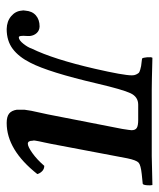

<svg xmlns="http://www.w3.org/2000/svg" viewBox="30 -501 481 581"><g transform="rotate(90 270.5 -210.5)"><path d="M326.2 -115.2 370.1 -339.8Q374 -364.3 374 -368.2Q374 -379.4 367.2 -383.8Q360.4 -388.2 342.8 -388.2H296.9Q272.9 -388.2 262 -364.7Q251 -341.3 232.9 -264.2Q198.7 -117.7 169.9 -62Q152.3 -26.9 127.9 -8.5Q103.5 9.8 67.9 9.8Q44.4 9.3 29.1 -3.7Q13.7 -16.6 12.2 -35.2Q10.7 -40 12.2 -46.9Q13.7 -67.4 26.6 -78.6Q39.6 -89.8 60.1 -89.8Q72.3 -89.4 79.8 -81.3Q87.4 -73.2 88.9 -61V-51.8Q86.9 -26.9 92.8 -26.9Q101.6 -26.9 112.5 -40.8Q123.5 -54.7 127 -65.9Q159.2 -131.8 188 -256.8Q208 -343.8 208 -369.1Q208 -376.5 205.6 -381.6Q203.1 -386.7 200.9 -389.4Q198.7 -392.1 190.9 -394.3Q183.1 -396.5 179.9 -397Q176.8 -397.5 164.6 -398.9Q159.7 -399.4 157.2 -399.9Q154.3 -402.8 153.3 -415.3Q152.3 -427.7 154.8 -431.2Q229 -429.2 251 -429.2H452.1L540 -431.2Q541.5 -424.8 540.5 -414.1Q539.6 -403.3 536.1 -401.9L506.8 -398.9Q479.5 -396 472.2 -389.4Q464.8 -382.8 459 -355L415 -123Q413.6 -116.2 411.4 -105.7Q409.2 -95.2 407.7 -88.6Q406.2 -82 405.8 -78.1Q404.3 -71.8 405.8 -68.8Q405.8 -54.2 415 -54.2Q423.8 -54.2 443.4 -68.1Q462.9 -82 481.9 -104Q491.2 -104 497.8 -97.7Q504.4 -91.3 506.8 -83Q433.6 9.8 352.1 9.8Q333 9.8 323.7 2.4Q314.5 -4.9 312 -21V-43.9Q313 -52.7 315.2 -64.5Q317.4 -76.2 321 -91.3Q324.7 -106.4 326.2 -115.2Z"/></g></svg>

Font: Common Serif Medium
Style: Italic
Weight: 500
Italic angle: -12°
Designer: Philipp H. Poll, Khaled Hosny
Foundry: Stefan Peev, Context Ltd.
Version: Version 1.026